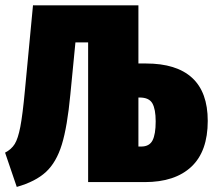

<svg xmlns="http://www.w3.org/2000/svg" viewBox="-29 -717 843 756"><path d="M789 -241Q789 -121 724.5 -60.5Q660 0 541 0H318V-550H268L248 -345Q236 -218 214.5 -148Q193 -78 152 -40Q111 -2 37 19L-9 -116Q16 -129 29 -150Q42 -171 51 -217.5Q60 -264 69 -360L101 -697L102 -696H516V-467H546Q666 -467 727.5 -410.5Q789 -354 789 -241ZM584 -239Q584 -287 571 -310Q558 -333 521 -333H516V-140H527Q559 -140 571.5 -164Q584 -188 584 -239Z"/></svg>

Font: Fira Sans Extra Condensed Black
Style: Regular
Weight: 900
Width: 1
Designer: Carrois Corporate & Edenspiekermann AG
Foundry: Carrois Corporate GbR & Edenspiekermann AG
Version: Version 4.203